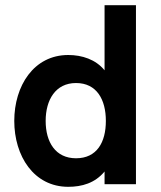

<svg xmlns="http://www.w3.org/2000/svg" viewBox="-20 -710 619 740"><path d="M273 -100C194 -100 156 -162 156 -244C156 -325 194 -390 273 -390C353 -390 388 -326 388 -244C388 -161 353 -100 273 -100ZM243 10C295 10 346 -4 383 -49V0H504V-690H383V-439C349 -481 296 -498 243 -498C110 -498 35 -379 35 -244C35 -109 110 10 243 10Z"/></svg>

Font: FREAK Grotesk
Style: Bold
Weight: 700
Designer: La Scuola Open Source
Foundry: La Scuola Open Source
Version: Version 1.000;PS 1.0;hotconv 1.0.72;makeotf.lib2.5.5900